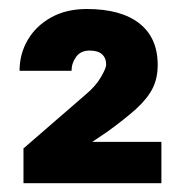

<svg xmlns="http://www.w3.org/2000/svg" viewBox="-20 -737 416 431"><path d="M342.3 -325.7H32.7V-403.8L171.9 -524.4Q194.8 -543.5 206.5 -563.7Q218.3 -584 218.3 -591.8Q218.3 -606.9 209 -615.2Q199.7 -623.5 181.2 -623.5Q161.1 -623.5 150.9 -609.4Q140.6 -595.2 140.6 -578.1H23.9Q23.9 -616.2 42.5 -647.7Q61 -679.2 95 -698Q128.9 -716.8 174.8 -716.8Q251.5 -716.8 292.7 -684.6Q334 -652.3 334 -591.3Q334 -561 322.3 -538.1Q310.5 -515.1 285.4 -492.4Q260.3 -469.7 219.7 -440.4L187 -418.5H342.3Z"/></svg>

Font: Heebo Black
Style: Regular
Weight: 900
Designer: Oded Ezer
Foundry: Ezer Type House
Version: Version 3.100